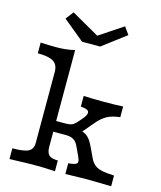

<svg xmlns="http://www.w3.org/2000/svg" viewBox="-120 -906 831 993"><g transform="rotate(15 295.0 -409.5)"><path d="M135.5 -115.3V-495.2Q135.5 -533.9 110.5 -550Q85.5 -566.1 25.8 -566.1V-623.4Q66.9 -621 108.1 -621Q164.5 -621 208.1 -632.3V-115.3Q208.1 -83.1 221.4 -70.2Q234.7 -57.3 269.4 -57.3V0Q258.1 -0.8 246.8 -0.8Q215.3 -3.2 171 -3.2Q107.3 -3.2 59.7 -0.8L25.8 0V-57.3Q87.9 -57.3 111.7 -69.8Q135.5 -82.3 135.5 -115.3ZM366.1 -104 343.5 -152.4Q333.1 -175.8 317.3 -185.5Q301.6 -195.2 275.8 -195.2H187.1V-252.4H255.6Q281.5 -252.4 293.5 -258.1Q305.6 -263.7 321 -281.5L336.3 -299.2Q352.4 -317.7 355.6 -330.2Q358.9 -342.7 348.4 -349.2Q337.9 -355.6 312.1 -357.3V-414.5Q360.5 -412.1 414.5 -412.1Q491.1 -412.1 523.4 -414.5V-357.3Q479.8 -352.4 453.2 -337.5Q426.6 -322.6 401.6 -292.7L332.3 -210.5L325 -238.7Q346.8 -237.9 362.1 -231.5Q377.4 -225 389.9 -210.5Q402.4 -196 413.7 -171.8L439.5 -116.9Q450 -94.4 464.5 -82.3Q479 -70.2 503.2 -64.5Q527.4 -58.9 570.2 -57.3V0Q466.1 -2.4 441.1 -2.4Q408.9 -2.4 325 0V-57.3Q350.8 -59.7 361.7 -64.1Q372.6 -68.5 373.4 -77.4Q374.2 -86.3 366.1 -104ZM454 -778.2 328.2 -683.1H231.5L117.7 -776.6L150 -818.5L328.2 -716.9H274.2L425.8 -817.7Z"/></g></svg>

Font: Playfair Micro SmCond SmLight
Style: Regular
Weight: 360
Width: 4
Designer: Claus Eggers Sørensen
Foundry: Claus Eggers Sørensen
Version: Version 2.100;Glyphs 3.2 (3219)